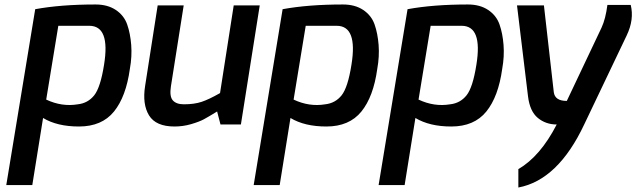

<svg xmlns="http://www.w3.org/2000/svg" viewBox="-20 -555 2837 856"><path d="M186 -111Q256 -78 327 -90Q372 -95 400 -130Q428 -165 444 -267Q472 -440 378 -440H240ZM8 270 137 -514Q251 -535 406 -535Q460 -535 496.5 -510.5Q533 -486 547 -446Q561 -406 565 -354.5Q569 -303 559 -248Q542 -124 488 -57.5Q434 9 332 9Q235 9 172 -29L124 270Z M627 -172 683 -531H799L742 -170Q735 -125 750.5 -107.5Q766 -90 800 -90Q846 -90 879 -101Q912 -112 961 -140L1022 -531H1138L1054 0H963L948 -58Q909 -34 888.5 -23Q868 -12 832 -1.5Q796 9 758 9Q675 9 644.5 -40.5Q614 -90 627 -172Z M1289 -111Q1359 -78 1430 -90Q1475 -95 1503 -130Q1531 -165 1547 -267Q1575 -440 1481 -440H1343ZM1111 270 1240 -514Q1354 -535 1509 -535Q1563 -535 1599.5 -510.5Q1636 -486 1650 -446Q1664 -406 1668 -354.5Q1672 -303 1662 -248Q1645 -124 1591 -57.5Q1537 9 1435 9Q1338 9 1275 -29L1227 270Z M1846 -111Q1916 -78 1987 -90Q2032 -95 2060 -130Q2088 -165 2104 -267Q2132 -440 2038 -440H1900ZM1668 270 1797 -514Q1911 -535 2066 -535Q2120 -535 2156.5 -510.5Q2193 -486 2207 -446Q2221 -406 2225 -354.5Q2229 -303 2219 -248Q2202 -124 2148 -57.5Q2094 9 1992 9Q1895 9 1832 -29L1784 270Z M2285 -531H2405L2449 -144Q2454 -105 2507 -105L2662 -432Q2680 -471 2688 -533H2792Q2808 -468 2774 -397L2585 -1Q2468 248 2291 281V199Q2389 142 2462 0Q2413 0 2377.5 -29.5Q2342 -59 2334 -126Z"/></svg>

Font: Exo
Style: Demi Bold Italic
Weight: 600
Designer: Natanael Gama
Version: Version 1